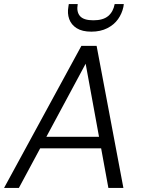

<svg xmlns="http://www.w3.org/2000/svg" viewBox="-31 -926 708 946"><path d="M-11 0 370 -700H445L577 0H503L391 -612L62 0ZM135 -195 164 -252H487L498 -195ZM419 -770Q374 -770 347 -787Q320 -804 310 -832Q300 -860 306 -893L308 -906H352Q345 -868 363 -847Q381 -826 429 -826Q477 -826 502 -847Q527 -868 534 -906H579L577 -892Q570 -859 550.5 -831.5Q531 -804 497.5 -787Q464 -770 419 -770Z"/></svg>

Font: DM Sans 10pt Light
Style: Italic
Weight: 300
Italic angle: -10°
Version: Version 4.004;gftools[0.9.30]